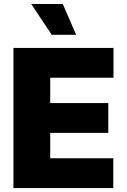

<svg xmlns="http://www.w3.org/2000/svg" viewBox="-20 -949 643 969"><path d="M47.9 -707H552.7V-556.6H233.4V-428.7H526.4V-278.3H233.4V-150.4H551.8V0H47.9ZM137.7 -928.7H296.9L364.3 -773.4H241.2Z"/></svg>

Font: Pretendard Std Black
Style: Regular
Weight: 900
Designer: Base glyphs from Inter by Rasmus Andersson; Hangeul glyphs from Noto Sans CJK(Source Han Sans) by Jang Soo-young and Kan
Foundry: Kil Hyung-jin
Version: Version 1.309